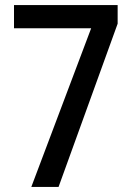

<svg xmlns="http://www.w3.org/2000/svg" viewBox="-20 -734 521 754"><path d="M103 0 338 -623H35V-714H442V-641L210 0Z"/></svg>

Font: Noto Sans Hebrew Condensed Medium
Style: Regular
Weight: 500
Width: 3
Designer: Monotype Design Team
Foundry: Monotype Imaging Inc.
Version: Version 2.004; ttfautohint (v1.8.4.7-5d5b)